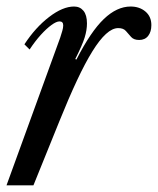

<svg xmlns="http://www.w3.org/2000/svg" viewBox="-30 -554 473 574"><path d="M-10.5 0 150 -441.5Q153.5 -452 156.2 -461.5Q159 -471 159 -478Q159 -490 148 -490Q138.5 -490 123.8 -479.2Q109 -468.5 92 -449.8Q75 -431 58.5 -406L43 -421.5Q76 -472 116.8 -503.2Q157.5 -534.5 191.5 -534.5Q209 -534.5 219.5 -521.8Q230 -509 230 -484Q230 -464 223 -441.5Q216 -419 195 -377.5L198.5 -376Q241.5 -460 280.5 -497.2Q319.5 -534.5 360.5 -534.5Q387 -534.5 404.8 -519.5Q422.5 -504.5 422.5 -479Q422.5 -459 413 -446.8Q403.5 -434.5 386 -434.5Q370 -434.5 362 -443.5Q354 -452.5 346.5 -461.2Q339 -470 323.5 -470Q306 -470 286.8 -452.5Q267.5 -435 246 -400.2Q224.5 -365.5 200 -313.2Q175.5 -261 147.5 -191.5L70 0Z"/></svg>

Font: Libre Caslon Condensed
Style: Italic
Weight: 400
Italic angle: -22.583°
Designer: Pablo Impallari, Rodrigo Fuenzalida, Katja Schimmel, Ertekin Erdin
Foundry: Pablo Impallari, Rodrigo Fuenzalida
Version: Version 2.000;gftools[0.9.33]